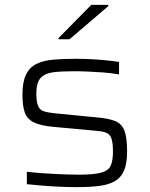

<svg xmlns="http://www.w3.org/2000/svg" viewBox="-20 -759 613 787"><path d="M296 8Q265 8 228 6.5Q191 5 155 2Q119 -1 90 -4V-55Q126 -51 154 -49Q182 -47 205 -46Q228 -45 251 -44Q274 -43 303 -43Q365 -43 395 -51.5Q425 -60 434 -80.5Q443 -101 443 -137Q443 -176 436 -193.5Q429 -211 411.5 -216.5Q394 -222 362 -224L199 -239Q145 -244 117.5 -258Q90 -272 81 -299.5Q72 -327 72 -371Q72 -423 86.5 -453Q101 -483 129.5 -497Q158 -511 198.5 -514.5Q239 -518 292 -518Q319 -518 350.5 -516.5Q382 -515 412.5 -512Q443 -509 468 -505V-454Q433 -460 403.5 -462Q374 -464 345 -465.5Q316 -467 281 -467Q234 -467 200 -463Q166 -459 147.5 -440.5Q129 -422 129 -375Q129 -342 136 -325Q143 -308 160.5 -302.5Q178 -297 211 -294L375 -278Q424 -274 451.5 -263Q479 -252 490 -223.5Q501 -195 501 -138Q501 -89 488.5 -60Q476 -31 451 -16.5Q426 -2 387.5 3Q349 8 296 8ZM220 -598V-603L354 -739H424V-734L265 -598Z"/></svg>

Font: Saira Expanded Light
Style: Regular
Weight: 300
Width: 7
Designer: Hector Gatti with collaboration of the Omnibus-Type team
Foundry: Omnibus-Type
Version: Version 1.101